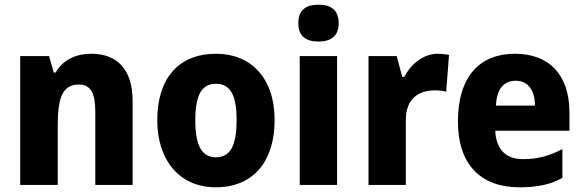

<svg xmlns="http://www.w3.org/2000/svg" viewBox="-20 -788 2484 818"><path d="M369 -559C303 -559 248 -533 217 -479H209L189 -549H66V0H226V-253C226 -372 246 -428 317 -428C367 -428 386 -389 386 -313V0H545V-359C545 -495 476 -559 369 -559Z M1150 -276C1150 -458 1047 -559 901 -559C738 -559 650 -451 650 -276C650 -105 745 10 899 10C1064 10 1150 -106 1150 -276ZM812 -275C812 -381 838 -431 900 -431C963 -431 988 -380 988 -276C988 -171 963 -118 900 -118C838 -118 812 -171 812 -275Z M1337 -768C1285 -768 1251 -747 1251 -689C1251 -632 1286 -611 1337 -611C1387 -611 1423 -632 1423 -689C1423 -747 1388 -768 1337 -768ZM1416 -549H1257V0H1416Z M1845 -559C1781 -559 1729 -512 1702 -460H1694L1670 -549H1550V0H1709V-277C1709 -370 1766 -403 1833 -403C1851 -403 1870 -401 1881 -397L1893 -554C1879 -557 1860 -559 1845 -559Z M2174 -559C2024 -559 1931 -462 1931 -271C1931 -84 2031 10 2193 10C2271 10 2325 -2 2376 -30V-153C2319 -123 2270 -110 2208 -110C2133 -110 2093 -154 2090 -231H2406V-309C2406 -470 2319 -559 2174 -559ZM2177 -444C2231 -444 2259 -402 2259 -338H2093C2096 -413 2130 -444 2177 -444Z"/></svg>

Font: Noto Sans Gurmukhi UI SemiCondensed ExtraBold
Style: Regular
Weight: 800
Width: 4
Designer: Jelle Bosma - Monotype Design Team
Foundry: Monotype Imaging Inc.
Version: Version 2.004